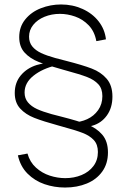

<svg xmlns="http://www.w3.org/2000/svg" viewBox="-20 -675 554 859"><path d="M271 164Q223 164 179.2 149Q135.5 134 103.2 101.8Q71 69.5 60 20L103 12Q113.5 50 140.8 74.8Q168 99.5 202.8 110.8Q237.5 122 272 122Q311.5 122 344.8 108.2Q378 94.5 398 68Q418 41.5 418 5Q418 -28.5 399.8 -48.2Q381.5 -68 350 -80.2Q318.5 -92.5 252 -110.5L243 -113Q172 -132.5 133.2 -147.8Q94.5 -163 70.2 -189.5Q46 -216 46 -259Q46 -305.5 73.2 -338Q100.5 -370.5 144.5 -384.2Q188.5 -398 236 -391L233 -383Q169.5 -368 129.8 -336.2Q90 -304.5 90 -261Q90 -235 105 -217Q120 -199 145.5 -187.2Q171 -175.5 210.5 -164.5Q211 -164.5 255 -153Q329.5 -134 370.5 -118.2Q411.5 -102.5 437.2 -72.8Q463 -43 463 7Q463 57 437.5 92.5Q412 128 368.5 146Q325 164 271 164ZM308 -128Q340 -128 370 -141.8Q400 -155.5 419 -182.2Q438 -209 438 -245Q438 -278.5 419.8 -298.2Q401.5 -318 370 -330.2Q338.5 -342.5 272 -360.5L263 -363Q192 -382.5 153.2 -397.8Q114.5 -413 90.2 -439.5Q66 -466 66 -509Q66 -555 93 -588.2Q120 -621.5 163 -638.2Q206 -655 253 -655Q305 -655 349.2 -635Q393.5 -615 421.2 -579.5Q449 -544 454 -499L411 -491Q403 -534.5 376.8 -561.8Q350.5 -589 316.2 -601Q282 -613 248 -613Q211 -613 179.2 -600Q147.5 -587 128.8 -563.8Q110 -540.5 110 -511Q110 -485 124.5 -467.2Q139 -449.5 164 -437.8Q189 -426 227 -415.5Q265.5 -405.5 275 -403Q349.5 -384 390.5 -368.2Q431.5 -352.5 457.2 -322.8Q483 -293 483 -243Q483 -193 458.2 -158.5Q433.5 -124 392.8 -112.5Q352 -101 307 -116Z"/></svg>

Font: Hauora
Style: Regular
Weight: 400
Designer: Wayne Shih
Foundry: WCYS
Version: Version 1.001